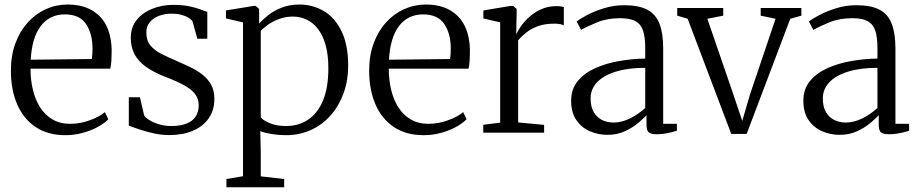

<svg xmlns="http://www.w3.org/2000/svg" viewBox="-20 -572 3960 828"><path d="M262.5 11Q186.5 11 134 -24Q81.5 -59 54.2 -121.8Q27 -184.5 27 -267.5Q27 -333 46.5 -385.5Q66 -438 99.8 -475.2Q133.5 -512.5 177.8 -532.5Q222 -552.5 272 -552.5Q358.5 -552.5 408.5 -503.2Q458.5 -454 461.5 -359.5Q461.5 -330.5 460.2 -310.8Q459 -291 455.5 -276H111.5Q111.5 -228 121.8 -185Q132 -142 153 -109Q174 -76 206.5 -57Q239 -38 282.5 -38Q325.5 -38 367.8 -53.5Q410 -69 432.5 -88.5L447 -57.5Q428 -38.5 398.8 -23Q369.5 -7.5 334 1.8Q298.5 11 262.5 11ZM112.5 -314.5 376 -317.5Q377.5 -326.5 378.2 -339Q379 -351.5 379 -361Q379 -427 351 -468.5Q323 -510 259.5 -510Q226.5 -510 200.2 -497Q174 -484 155.2 -459.2Q136.5 -434.5 125.8 -398Q115 -361.5 112.5 -314.5Z M710 10.5Q677 10.5 642.8 3Q608.5 -4.5 580 -14.2Q551.5 -24 535.5 -30V-152.5H583.5L601.5 -74.5Q607 -65 624.5 -54Q642 -43 666.5 -35.8Q691 -28.5 718 -28.5Q758 -28.5 784.5 -39Q811 -49.5 824 -69.8Q837 -90 837 -118Q837 -146 821 -166.8Q805 -187.5 772.8 -205Q740.5 -222.5 692 -241Q642 -260.5 609.2 -284Q576.5 -307.5 560.2 -338Q544 -368.5 544 -409.5Q544 -454.5 569.5 -486Q595 -517.5 636.8 -534.2Q678.5 -551 727 -551Q767 -551 795.8 -545Q824.5 -539 843.8 -531.5Q863 -524 874 -520.5V-405H831L810.5 -479Q806 -487.5 793.5 -495.2Q781 -503 762.5 -508Q744 -513 720.5 -513Q691.5 -513.5 666.5 -504Q641.5 -494.5 626.2 -476.5Q611 -458.5 611 -431.5Q611 -397.5 628.5 -376.2Q646 -355 674.2 -340.5Q702.5 -326 734.5 -312.5Q767 -298.5 797.5 -284Q828 -269.5 852 -251Q876 -232.5 890.2 -207Q904.5 -181.5 904.5 -145.5Q904.5 -97 880.2 -62Q856 -27 812.2 -8.2Q768.5 10.5 710 10.5Z M956.5 235.5V200L1028 188V-475.5L954.5 -492.5V-527L1073.5 -546.5H1082.5L1097.5 -533.5V-470.5Q1112 -487 1136.2 -506.2Q1160.5 -525.5 1194.5 -539Q1228.5 -552.5 1271 -552.5Q1328.5 -552.5 1376.5 -524.2Q1424.5 -496 1453 -437.2Q1481.5 -378.5 1481.5 -288Q1481.5 -225 1462 -170.8Q1442.5 -116.5 1406.8 -75.5Q1371 -34.5 1321.8 -11.8Q1272.5 11 1213 11Q1182.5 11 1151.5 6Q1120.5 1 1102.5 -6.5L1104.5 80V188.5L1205.5 200V235.5ZM1213.5 -28.5Q1267.5 -28.5 1308.5 -55.8Q1349.5 -83 1372.8 -138.2Q1396 -193.5 1396 -278Q1396 -336 1384 -378.2Q1372 -420.5 1351 -447.5Q1330 -474.5 1302.2 -487.5Q1274.5 -500.5 1243 -500.5Q1211 -500.5 1183.8 -490.2Q1156.5 -480 1136.2 -465.8Q1116 -451.5 1104.5 -439V-66Q1113 -54 1142.5 -41.2Q1172 -28.5 1213.5 -28.5Z M1807.5 11Q1731.5 11 1679 -24Q1626.5 -59 1599.2 -121.8Q1572 -184.5 1572 -267.5Q1572 -333 1591.5 -385.5Q1611 -438 1644.8 -475.2Q1678.5 -512.5 1722.8 -532.5Q1767 -552.5 1817 -552.5Q1903.5 -552.5 1953.5 -503.2Q2003.5 -454 2006.5 -359.5Q2006.5 -330.5 2005.2 -310.8Q2004 -291 2000.5 -276H1656.5Q1656.5 -228 1666.8 -185Q1677 -142 1698 -109Q1719 -76 1751.5 -57Q1784 -38 1827.5 -38Q1870.5 -38 1912.8 -53.5Q1955 -69 1977.5 -88.5L1992 -57.5Q1973 -38.5 1943.8 -23Q1914.5 -7.5 1879 1.8Q1843.5 11 1807.5 11ZM1657.5 -314.5 1921 -317.5Q1922.5 -326.5 1923.2 -339Q1924 -351.5 1924 -361Q1924 -427 1896 -468.5Q1868 -510 1804.5 -510Q1771.5 -510 1745.2 -497Q1719 -484 1700.2 -459.2Q1681.5 -434.5 1670.8 -398Q1660 -361.5 1657.5 -314.5Z M2064 0V-34L2137 -43V-475.5L2064.5 -492.5V-527L2182 -546.5H2193L2208 -533.5V-509.5L2206 -423L2207.5 -426.5Q2212 -437 2225 -456.5Q2238 -476 2259.8 -496.5Q2281.5 -517 2311.8 -531.2Q2342 -545.5 2380 -545.5Q2392.5 -545.5 2399.8 -544.2Q2407 -543 2411.5 -541.5V-462.5Q2408 -465 2397.2 -467.5Q2386.5 -470 2371 -470Q2331 -470 2301.8 -459.8Q2272.5 -449.5 2251.2 -433Q2230 -416.5 2214.5 -398.5V-44L2326.5 -33.5V0Z M2600 9.5Q2559.5 9.5 2523.8 -6Q2488 -21.5 2465.5 -54Q2443 -86.5 2443 -138Q2443 -188 2471.5 -222.5Q2500 -257 2546.8 -278Q2593.5 -299 2650 -308.8Q2706.5 -318.5 2762.5 -319.5V-364.5Q2762.5 -410.5 2753.5 -438.8Q2744.5 -467 2721.2 -480.2Q2698 -493.5 2654 -493.5Q2599 -493.5 2556 -476Q2513 -458.5 2486 -443L2467 -479Q2479 -489.5 2510.2 -506.2Q2541.5 -523 2583.8 -536.2Q2626 -549.5 2672 -549.5Q2734.5 -549.5 2771.2 -530.2Q2808 -511 2824 -469.8Q2840 -428.5 2840 -363V-38H2899V-8Q2888 -4.5 2873.5 -1Q2859 2.5 2842.8 4.8Q2826.5 7 2811.5 7Q2789.5 7 2778.8 -0.5Q2768 -8 2768 -34.5V-75Q2756.5 -62.5 2732.8 -42.2Q2709 -22 2675.2 -6.2Q2641.5 9.5 2600 9.5ZM2626.5 -43.5Q2661 -43.5 2697.2 -61.5Q2733.5 -79.5 2762.5 -106.5V-279.5Q2689 -279.5 2636.2 -263.2Q2583.5 -247 2555.2 -217.5Q2527 -188 2527 -147.5Q2527 -111.5 2540.5 -88.5Q2554 -65.5 2576.5 -54.5Q2599 -43.5 2626.5 -43.5Z M3133.5 5.5 2945.5 -491 2900.5 -504.5V-537.5H3099V-504.5L3030.5 -491L3142 -166.5L3181 -50.5L3214 -163.5L3324.5 -491L3260.5 -504.5V-537.5H3436V-504.5L3388 -491L3200 5.5Z M3601.5 9.5Q3561 9.5 3525.2 -6Q3489.5 -21.5 3467 -54Q3444.5 -86.5 3444.5 -138Q3444.5 -188 3473 -222.5Q3501.5 -257 3548.2 -278Q3595 -299 3651.5 -308.8Q3708 -318.5 3764 -319.5V-364.5Q3764 -410.5 3755 -438.8Q3746 -467 3722.8 -480.2Q3699.5 -493.5 3655.5 -493.5Q3600.5 -493.5 3557.5 -476Q3514.5 -458.5 3487.5 -443L3468.5 -479Q3480.5 -489.5 3511.8 -506.2Q3543 -523 3585.2 -536.2Q3627.5 -549.5 3673.5 -549.5Q3736 -549.5 3772.8 -530.2Q3809.5 -511 3825.5 -469.8Q3841.5 -428.5 3841.5 -363V-38H3900.5V-8Q3889.5 -4.5 3875 -1Q3860.5 2.5 3844.2 4.8Q3828 7 3813 7Q3791 7 3780.2 -0.5Q3769.5 -8 3769.5 -34.5V-75Q3758 -62.5 3734.2 -42.2Q3710.5 -22 3676.8 -6.2Q3643 9.5 3601.5 9.5ZM3628 -43.5Q3662.5 -43.5 3698.8 -61.5Q3735 -79.5 3764 -106.5V-279.5Q3690.5 -279.5 3637.8 -263.2Q3585 -247 3556.8 -217.5Q3528.5 -188 3528.5 -147.5Q3528.5 -111.5 3542 -88.5Q3555.5 -65.5 3578 -54.5Q3600.5 -43.5 3628 -43.5Z"/></svg>

Font: Merriweather 60pt Light
Style: Regular
Weight: 300
Version: Version 2.100